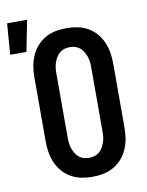

<svg xmlns="http://www.w3.org/2000/svg" viewBox="-139 -882 729 955"><g transform="rotate(-10 226.0 -405.0)"><path d="M250 8Q222 8 194.5 2.5Q167 -3 143 -16.5Q119 -30 100.5 -51Q82 -72 71 -97.5Q60 -123 55.5 -150Q51 -177 51 -205V-530Q51 -558 55.5 -585Q60 -612 71 -637.5Q82 -663 100.5 -684Q119 -705 143 -718.5Q167 -732 194.5 -737.5Q222 -743 250 -743Q278 -743 305.5 -737.5Q333 -732 357 -718.5Q381 -705 399.5 -684Q418 -663 429 -637.5Q440 -612 444.5 -585Q449 -558 449 -530V-205Q449 -177 444.5 -150Q440 -123 429 -97.5Q418 -72 399.5 -51Q381 -30 357 -16.5Q333 -3 305.5 2.5Q278 8 250 8ZM250 -88Q264 -88 277.5 -92Q291 -96 301.5 -105Q312 -114 319 -126Q326 -138 330.5 -151Q335 -164 336.5 -177.5Q338 -191 338 -205V-530Q338 -544 336.5 -557.5Q335 -571 330.5 -584Q326 -597 319 -609Q312 -621 301.5 -630Q291 -639 277.5 -643Q264 -647 250 -647Q236 -647 222.5 -643Q209 -639 198.5 -630Q188 -621 181 -609Q174 -597 169.5 -584Q165 -571 163.5 -557.5Q162 -544 162 -530V-205Q162 -191 163.5 -177.5Q165 -164 169.5 -151Q174 -138 181 -126Q188 -114 198.5 -105Q209 -96 222.5 -92Q236 -88 250 -88ZM-48 -661 -36 -818H65L34 -661Z"/></g></svg>

Font: Iosevka Term Curly
Style: Bold
Weight: 700
Designer: Belleve Invis
Foundry: Belleve Invis
Version: Version 32.3.0